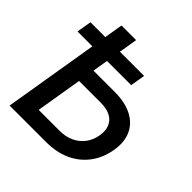

<svg xmlns="http://www.w3.org/2000/svg" viewBox="-191 -878 1029 1029"><g transform="rotate(45 323.5 -364.0)"><path d="M184.1 -450.2H378.4Q457 -450.2 509.8 -423.3Q562.5 -396.5 585.2 -346.7Q607.9 -296.9 596.7 -229Q585 -158.7 546.9 -107.2Q508.8 -55.7 448.5 -27.8Q388.2 0 309.6 0H32.7L153.3 -727.5H264.2L159.2 -93.8H318.4Q363.3 -93.8 398.7 -110.4Q434.1 -127 457 -157.2Q480 -187.5 486.8 -228.5Q493.7 -268.6 481.7 -297.4Q469.7 -326.2 440.7 -341.3Q411.6 -356.4 366.7 -356.4H168.9ZM9.3 -538.1 23.4 -622.1H430.2L416 -538.1Z"/></g></svg>

Font: Inter 18pt Medium
Style: Italic
Weight: 500
Italic angle: -9.3988°
Designer: Rasmus Andersson
Foundry: rsms
Version: Version 4.001;git-66647c0bb